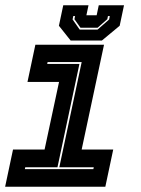

<svg xmlns="http://www.w3.org/2000/svg" viewBox="-20 -710 536 730"><path d="M-0.5 0 29.5 -141.5H149.5L204.5 -398.5H84.5L114.5 -540H375.5L290.5 -141.5H410.5L380.5 0ZM74.5 -67H335L336.5 -74H205.5L290.5 -474H161L159.5 -467H282L198.5 -74H76ZM248.5 -556 204 -612 220.5 -690H316.5L308.5 -652H347.5L355.5 -690H451.5L435 -612L367.5 -556ZM283 -597.5H351L395 -636L397.5 -649H390.5L388 -637L351 -604.5H286L263 -637L265.5 -649H258.5L256 -636Z"/></svg>

Font: Tourney ExtraBold
Style: Italic
Weight: 800
Italic angle: -12°
Version: Version 1.015